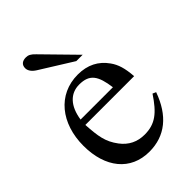

<svg xmlns="http://www.w3.org/2000/svg" viewBox="-207 -763 857 857"><g transform="rotate(-45 222.0 -334.0)"><path d="M310 -507 165 -655C148 -673 137 -678 122 -678C100 -678 86 -667 86 -646C86 -630 97 -615 116 -603L270 -507ZM408 -164C359 -90 321 -59 254 -59C208 -59 171 -77 143 -114C107 -162 102 -201 97 -277H405C401 -331 391 -363 371 -391C339 -436 294 -460 232 -460C106 -460 25 -358 25 -217C25 -79 97 10 215 10C315 10 385 -48 424 -157ZM99 -309C110 -384 149 -424 205 -424C271 -424 292 -390 303 -309Z"/></g></svg>

Font: STIXGeneral
Style: Regular
Weight: 400
Designer: MicroPress Inc., with final additions and corrections provided by Coen Hoffman, Elsevier (retired)
Version: Version 1.1.0